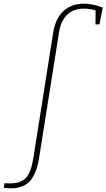

<svg xmlns="http://www.w3.org/2000/svg" viewBox="-117 -790 581 1048"><path d="M444 -749 426 -657H404L405 -733Q372 -743 339 -743Q285 -743 250 -710Q215 -677 205 -612L97 68Q83 158 46.5 198Q10 238 -58 238Q-68 238 -79.5 237Q-91 236 -97 235L-92 210Q-82 211 -63 211Q-3 211 25 180.5Q53 150 65 73L173 -610Q186 -690 230 -730Q274 -770 340 -770Q387 -770 444 -749Z"/></svg>

Font: Bitter Pro ExtraLight
Style: Italic
Weight: 275
Italic angle: -9°
Designer: Sol Matas, and Bitter project Authors
Foundry: Sol Matas
Version: Version 1.010